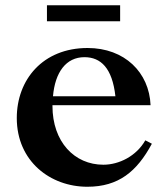

<svg xmlns="http://www.w3.org/2000/svg" viewBox="-20 -701 638 732"><path d="M438 -681V-620H159V-681ZM44 -251C44 -86 172 11 313 11C432 11 502 -47 559 -153L534 -166C500 -106 434 -73 374 -73C264 -73 180 -160 180 -297V-300H554C549 -425 455 -518 314 -518C143 -518 44 -397 44 -251ZM182 -334C190 -426 232 -483 302 -483C364 -483 408 -442 420 -334Z"/></svg>

Font: Ortica Linear
Style: Bold
Weight: 700
Designer: Benedetta Bovani
Foundry: Collletttivo
Version: Version 2.000;Glyphs 3.1.2 (3151)